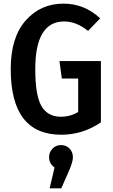

<svg xmlns="http://www.w3.org/2000/svg" viewBox="-20 -726 622 1056"><path d="M329 -706Q444 -706 531 -625L464 -556Q400 -608 333 -608Q174 -608 174 -346Q174 -201 208 -142.5Q242 -84 315 -84Q367 -84 410 -110V-294H320L307 -390H535V-53Q435 15 317 15Q39 15 39 -346Q39 -520 121 -613Q203 -706 329 -706ZM316 72Q344 72 362.5 91Q381 110 381 139Q381 166 357 219L317 310H253L280 195Q250 174 250 139Q250 111 268.5 91.5Q287 72 316 72Z"/></svg>

Font: Fira Sans Condensed Medium
Style: Regular
Weight: 500
Width: 3
Designer: Carrois Corporate & Edenspiekermann AG
Foundry: Carrois Corporate GbR & Edenspiekermann AG
Version: Version 4.203;PS 004.203;hotconv 1.0.88;makeotf.lib2.5.64775